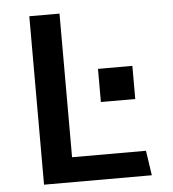

<svg xmlns="http://www.w3.org/2000/svg" viewBox="-50 -733 701 779"><g transform="rotate(-5 300.0 -343.0)"><path d="M98 0V-686H221V-101H522L537 0ZM357 -314V-449H497V-314Z"/></g></svg>

Font: Chivo Mono Medium Medium
Style: Regular
Weight: 500
Monospace: yes
Version: Version 1.008